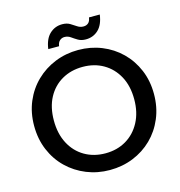

<svg xmlns="http://www.w3.org/2000/svg" viewBox="-125 -981 1033 1099"><g transform="rotate(-15 392.0 -431.5)"><path d="M392 7Q319 7 254.5 -19Q190 -45 141 -92.5Q92 -140 64.5 -205.5Q37 -271 37 -349Q37 -427 64.5 -492Q92 -557 141 -604.5Q190 -652 254.5 -678Q319 -704 392 -704Q466 -704 530.5 -678Q595 -652 643.5 -604.5Q692 -557 719.5 -492Q747 -427 747 -349Q747 -271 719.5 -205.5Q692 -140 643.5 -92.5Q595 -45 530.5 -19Q466 7 392 7ZM392 -92Q461 -92 514.5 -123.5Q568 -155 599 -213Q630 -271 630 -349Q630 -428 599 -485Q568 -542 514.5 -573Q461 -604 392 -604Q323 -604 269 -573Q215 -542 184.5 -485Q154 -428 154 -349Q154 -271 184.5 -213Q215 -155 269 -123.5Q323 -92 392 -92ZM229 -753Q237 -812 268 -841Q299 -870 342 -870Q369 -870 387.5 -859Q406 -848 422 -837Q438 -826 458 -826Q475 -826 486.5 -836Q498 -846 501 -868H565Q557 -809 526.5 -780Q496 -751 452 -751Q425 -751 406.5 -762Q388 -773 372 -784.5Q356 -796 336 -796Q320 -796 308 -785.5Q296 -775 293 -753Z"/></g></svg>

Font: Poppins Medium
Style: Regular
Weight: 500
Designer: Ninad Kale (Devanagari), Jonny Pinhorn (Latin)
Version: Version 5.002